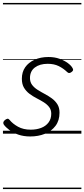

<svg xmlns="http://www.w3.org/2000/svg" viewBox="-20 -905 571 1300"><path d="M185 19Q140 19 104 6.5Q68 -6 43 -25Q18 -44 6 -61Q1 -69 2.5 -76.5Q4 -84 13 -92Q23 -100 30.5 -101Q38 -102 45 -93Q66 -67 102 -47Q138 -27 188 -27Q227 -27 258.5 -39Q290 -51 308.5 -75.5Q327 -100 327 -135Q327 -162 312.5 -180.5Q298 -199 275.5 -213Q253 -227 227.5 -240Q202 -253 179.5 -270Q157 -287 142.5 -311Q128 -335 128 -372Q128 -417 150.5 -449.5Q173 -482 214 -500.5Q255 -519 308 -519Q350 -519 383 -507Q416 -495 438.5 -478.5Q461 -462 470 -446Q476 -437 475 -430.5Q474 -424 464 -417Q456 -411 449 -410.5Q442 -410 435 -417Q409 -442 377.5 -457.5Q346 -473 303 -473Q249 -473 216 -448Q183 -423 183 -377Q183 -349 197.5 -330Q212 -311 235 -296.5Q258 -282 283.5 -268.5Q309 -255 331.5 -238.5Q354 -222 368.5 -199Q383 -176 383 -142Q383 -89 356 -53Q329 -17 284 1Q239 19 185 19ZM0 365H531V375H0ZM0 -20H531V0H0ZM0 -505H531V-500H0ZM0 -885H531V-875H0Z"/></svg>

Font: Playwrite DK Uloopet Guides
Style: Regular
Weight: 400
Designer: Veronika Burian, José Scaglione
Foundry: TypeTogether
Version: Version 1.003